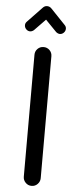

<svg xmlns="http://www.w3.org/2000/svg" viewBox="-67 -1088 464 1131"><g transform="rotate(5 164.5 -522.5)"><path d="M215 -41Q215 -21 200.5 -6Q186 9 165 9Q144 9 129.5 -6Q115 -21 115 -41V-762Q115 -783 129.5 -797.5Q144 -812 165 -812Q186 -812 200.5 -797.5Q215 -783 215 -762ZM277 -952Q286 -943 286 -931Q286 -917 276 -907Q266 -897 253 -897Q247 -897 240.5 -900Q234 -903 230 -907L165 -974L100 -907Q96 -903 89.5 -900Q83 -897 77 -897Q64 -897 54 -907Q44 -917 44 -931Q44 -943 53 -952L139 -1042Q150 -1054 164 -1054Q180 -1054 191 -1042Z"/></g></svg>

Font: Tsukimi Rounded SemiBold
Style: Regular
Weight: 600
Designer: Takashi Funayama
Foundry: Takashi Funayama
Version: Version 1.032; ttfautohint (v1.8.3)